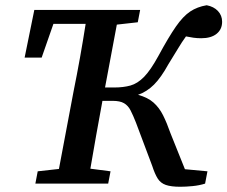

<svg xmlns="http://www.w3.org/2000/svg" viewBox="-20 -701 868 733"><path d="M668 12Q633 12 613 5Q593 -2 582 -19.5Q571 -37 561 -68L499 -233Q488 -261 478.5 -279.5Q469 -298 453.5 -307Q438 -316 410 -316H371L370 -310Q358 -247 347 -183.5Q336 -120 325 -57L402 -47L393 0H115L124 -47L205 -56L261 -353Q274 -417 285.5 -481.5Q297 -546 307 -610H184L139 -481H74L111 -663H515L506 -616L426 -607L381 -367H416Q451 -367 478 -374.5Q505 -382 530 -407.5Q555 -433 585 -488Q624 -560 651.5 -599.5Q679 -639 706 -657Q733 -675 769 -681Q796 -676 812 -659Q828 -642 828 -618Q828 -589 807 -572Q786 -555 748 -555Q733 -555 718.5 -557Q704 -559 690 -562Q674 -540 659.5 -515.5Q645 -491 623 -456Q595 -405 568 -378Q541 -351 507 -339Q544 -329 566 -309.5Q588 -290 602.5 -261Q617 -232 631 -192L686 -55L772 -47L763 0Q741 7 715 9.5Q689 12 668 12Z"/></svg>

Font: Source Serif Pro SemiBold
Style: Italic
Weight: 600
Italic angle: -12°
Designer: Frank Grießhammer
Foundry: Adobe Systems Incorporated
Version: Version 3.001;hotconv 1.0.111;makeotfexe 2.5.65597